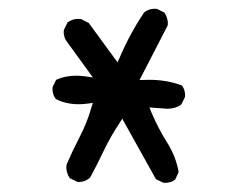

<svg xmlns="http://www.w3.org/2000/svg" viewBox="-20 -426 540 434"><path d="M352.5 -12.7Q366.7 -12.7 376 -20L383.8 -37.1Q377.9 -71.8 358.2 -103Q338.4 -134.3 322.3 -171.9L317.9 -183.1L358.4 -180.2Q376.5 -180.2 389.6 -189.5L397.9 -206.1Q398.4 -208 398.4 -210Q398.4 -223.6 391.1 -232.9Q356.4 -245.6 317.9 -245.6Q313 -245.6 295.4 -245.1L358.9 -368.2Q359.4 -370.1 359.4 -374.3Q359.4 -378.4 357.7 -384.8Q356 -391.1 351.6 -397.5L335 -405.8Q333 -406.2 330.8 -406.2Q328.6 -406.2 325.7 -406Q322.8 -405.8 318.8 -404.8Q312 -402.8 306.2 -398.4Q274.9 -352.5 251 -296.9L245.6 -285.2L180.7 -374L163.6 -382.8Q159.7 -383.3 156.7 -383.3Q153.8 -383.3 150.1 -382.8Q146.5 -382.3 141.8 -380.4Q137.2 -378.4 132.8 -375.5L124.5 -358.4Q124 -356.4 124 -352.1Q124 -347.7 126 -341.6Q127.9 -335.4 132.8 -329.6L189.9 -251L172.9 -253.4Q162.1 -254.9 152.3 -254.9Q127.4 -254.9 106.9 -245.6L99.1 -229.5Q98.6 -227.5 98.6 -225.6Q98.6 -211.4 106.4 -202.1Q128.9 -190.4 158.2 -190.4Q168 -190.4 178.7 -191.9L189.9 -193.4L186.5 -182.6Q176.8 -148.4 159.7 -115.7Q143.6 -84.5 130.4 -53.7Q129.9 -51.3 129.9 -47.1Q129.9 -43 131.6 -36.4Q133.3 -29.8 137.7 -23.4L154.3 -15.1Q155.8 -14.6 157.7 -14.6Q172.4 -14.6 183.6 -24.4Q200.7 -55.7 214.8 -85.9Q230 -117.7 250 -147.5L256.3 -157.7L332.5 -21L348.6 -13.2Q350.6 -12.7 352.5 -12.7Z"/></svg>

Font: Bakudai
Style: ExtraLight
Weight: 200
Version: Version 1.48